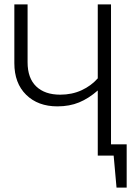

<svg xmlns="http://www.w3.org/2000/svg" viewBox="-20 -705 634 870"><path d="M554 -51V145H508L495 0H423V-295Q382 -259 338.5 -241Q295 -223 240 -223Q152 -223 98.5 -275.5Q45 -328 45 -419V-685H105V-423Q105 -351 144 -313.5Q183 -276 253 -276Q306 -276 349.5 -296Q393 -316 423 -350V-685H483V-51Z"/></svg>

Font: Fira Sans Light
Style: Regular
Weight: 300
Designer: bBox Type GmbH & Carrois Corporate GbR & Edenspiekermann AG
Foundry: bBox Type GmbH & Carrois Corporate GbR & Edenspiekermann AG
Version: Version 4.301